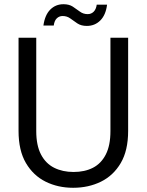

<svg xmlns="http://www.w3.org/2000/svg" viewBox="-20 -879 696 911"><path d="M327 12Q255 12 196.5 -17Q138 -46 103 -105.5Q68 -165 68 -258V-700H152V-257Q152 -189 174.5 -146Q197 -103 237 -83Q277 -63 329 -63Q382 -63 421 -83Q460 -103 482 -146Q504 -189 504 -257V-700H588V-258Q588 -165 553 -105.5Q518 -46 459 -17Q400 12 327 12ZM392 -756Q365 -756 347 -768Q329 -780 313.5 -791.5Q298 -803 277 -803Q261 -803 249.5 -792Q238 -781 235 -758H186Q193 -808 218.5 -833.5Q244 -859 281 -859Q308 -859 325.5 -847.5Q343 -836 359 -824Q375 -812 396 -812Q413 -812 424.5 -823.5Q436 -835 439 -857H488Q482 -808 456 -782Q430 -756 392 -756Z"/></svg>

Font: DVN - DM Sans
Style: Regular
Weight: 400
Designer: Colophon Foundry, Jonny Pinhorn
Foundry: Colophon Foundry
Version: Version 4.004;gftools[0.9.30]